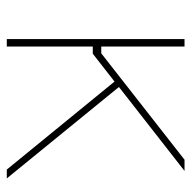

<svg xmlns="http://www.w3.org/2000/svg" viewBox="-19 -544 563 565"><g transform="rotate(90 262.5 -261.5)"><path d="M95 0V-523H117V-278H137L450 -523H483L236 -330L505 0H479L220 -317L138 -253H117V0Z"/></g></svg>

Font: Tomorrow Thin
Style: Regular
Weight: 250
Designer: Tony de Marco, Monica Rizzolli
Foundry: Just in Type
Version: Version 2.002